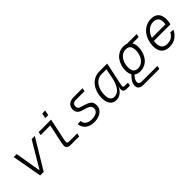

<svg xmlns="http://www.w3.org/2000/svg" viewBox="196 -1883 3208 3208"><g transform="rotate(-45 1800.0 -278.5)"><path d="M202 0 107 -530H177L255 -67L531 -530H605L286 0Z M930 0Q878 0 855.5 -18Q833 -36 833 -72Q833 -92 838 -118.5Q843 -145 848 -172L912 -471H684L697 -530H991L913 -165Q908 -143 905 -124.5Q902 -106 902 -91Q902 -59 946 -59H1136L1123 0ZM940 -618 959 -707H1029L1010 -618Z M1474 12Q1380 12 1320 -34.5Q1260 -81 1252 -161L1321 -168Q1328 -108 1368.5 -79.5Q1409 -51 1479 -51Q1547 -51 1589.5 -77.5Q1632 -104 1632 -157Q1632 -182 1622 -200Q1612 -218 1581.5 -232.5Q1551 -247 1491 -264Q1422 -281 1393 -312.5Q1364 -344 1364 -396Q1364 -430 1380 -460.5Q1396 -491 1431 -510.5Q1466 -530 1522 -530H1734L1721 -471H1519Q1475 -471 1454 -451Q1433 -431 1433 -398Q1433 -370 1446.5 -353.5Q1460 -337 1511 -323Q1586 -303 1627.5 -282Q1669 -261 1685 -232.5Q1701 -204 1701 -163Q1701 -109 1672 -70Q1643 -31 1591.5 -9.5Q1540 12 1474 12Z M1993 12Q1923 12 1883 -40.5Q1843 -93 1843 -178Q1843 -279 1878.5 -358.5Q1914 -438 1979 -484Q2044 -530 2131 -530H2316L2237 -157Q2232 -136 2228.5 -117Q2225 -98 2225 -85Q2225 -59 2259 -59H2336L2324 0H2244Q2209 0 2190 -14.5Q2171 -29 2171 -67Q2171 -78 2173.5 -91.5Q2176 -105 2180 -122Q2144 -55 2098.5 -21.5Q2053 12 1993 12ZM2010 -51Q2083 -51 2133 -118Q2183 -185 2207 -308L2239 -471H2122Q2060 -471 2012.5 -433.5Q1965 -396 1938.5 -332Q1912 -268 1912 -187Q1912 -117 1938 -84Q1964 -51 2010 -51Z M2495 150Q2378 150 2378 59Q2378 11 2405 -32.5Q2432 -76 2475 -117Q2448 -164 2448 -232Q2448 -286 2464 -340.5Q2480 -395 2512.5 -440.5Q2545 -486 2595.5 -514Q2646 -542 2715 -542Q2753 -542 2783 -530H3013L3000 -471H2852Q2881 -425 2881 -355Q2881 -301 2865 -246.5Q2849 -192 2816 -146Q2783 -100 2732.5 -72.5Q2682 -45 2613 -45Q2551 -45 2509 -78Q2446 -12 2446 39Q2446 64 2463 77.5Q2480 91 2512 91H2881L2869 150ZM2623 -108Q2684 -108 2726 -143Q2768 -178 2790 -232Q2812 -286 2812 -343Q2812 -414 2785.5 -446.5Q2759 -479 2705 -479Q2644 -479 2602 -444Q2560 -409 2538.5 -355Q2517 -301 2517 -243Q2517 -172 2543.5 -140Q2570 -108 2623 -108Z M3248 12Q3158 12 3110 -40.5Q3062 -93 3062 -182Q3062 -257 3083 -322.5Q3104 -388 3143.5 -437Q3183 -486 3238.5 -514Q3294 -542 3363 -542Q3452 -542 3496.5 -492.5Q3541 -443 3541 -354Q3541 -328 3537.5 -299.5Q3534 -271 3527 -246H3135Q3131 -219 3131 -192Q3131 -118 3164.5 -84.5Q3198 -51 3261 -51Q3321 -51 3364.5 -78.5Q3408 -106 3429 -153L3499 -148Q3466 -77 3404 -32.5Q3342 12 3248 12ZM3351 -479Q3280 -479 3226 -430.5Q3172 -382 3148 -305H3467Q3469 -316 3470.5 -329Q3472 -342 3472 -359Q3472 -416 3442 -447.5Q3412 -479 3351 -479Z"/></g></svg>

Font: Geist Mono Light
Style: Italic
Weight: 300
Italic angle: -12°
Monospace: yes
Designer: Basement.studio, Andrés Briganti, Mateo Zaragoza
Foundry: Basement.studio, Vercel, Andrés Briganti, Guido Ferreyra, Mateo Zaragoza
Version: Version 1.500; ttfautohint (v1.8.4.7-5d5b)